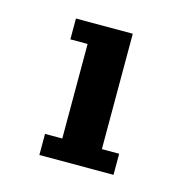

<svg xmlns="http://www.w3.org/2000/svg" viewBox="-60 -734 414 430"><g transform="rotate(15 146.5 -519.0)"><path d="M66.4 -360.8V-409.7H106.4V-628.9H66.4V-677.2H198.2V-409.7H238.3V-360.8Z"/></g></svg>

Font: Aclonica
Style: Regular
Weight: 400
Version: Version 1.001